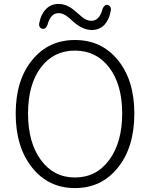

<svg xmlns="http://www.w3.org/2000/svg" viewBox="-20 -946 766 979"><path d="M362 13Q228 13 145 -90Q60 -195 60 -367Q60 -538 145 -641Q228 -742 362 -742Q497 -742 580 -641Q665 -538 665 -367Q665 -194 580 -90Q497 13 362 13ZM362 -41Q471 -41 537 -130.5Q603 -220 603 -367.5Q603 -515 537 -601.5Q471 -688 362 -688Q253 -688 188 -601.5Q123 -515 123 -367Q123 -219 188.5 -130Q254 -41 362 -41ZM448 -793Q402 -793 353 -836Q352 -837 349 -840Q327 -860 316 -867Q297 -879 279 -879Q240 -879 224 -826Q222 -815 215 -806.5Q208 -798 198 -799Q188 -800 183 -808Q178 -816 180 -827Q188 -872 213 -898Q239 -926 278 -926Q308 -926 335 -910Q351 -901 378 -877Q399 -858 410 -851Q428 -840 446 -840Q485 -840 501 -894Q503 -905 510.5 -913.5Q518 -922 527.5 -921Q537 -920 542 -911.5Q547 -903 545 -892Q537 -847 513 -820Q487 -793 448 -793Z"/></svg>

Font: GenSenRounded TW L
Style: Regular
Weight: 300
Version: Version 1.501;PS 1;hotconv 16.6.51;makeotf.lib2.5.65220